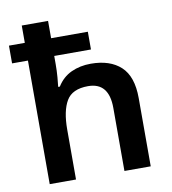

<svg xmlns="http://www.w3.org/2000/svg" viewBox="-84 -833 811 906"><g transform="rotate(-10 321.0 -380.0)"><path d="M207 -760V-677H383V-592H207V-553Q207 -521 204.5 -490.5Q202 -460 200 -445H208Q234 -487 276 -506.5Q318 -526 370 -526Q462 -526 513.5 -478.5Q565 -431 565 -327V0H439V-302Q439 -424 339 -424Q263 -424 235 -376Q207 -328 207 -239V0H81V-592H5V-677H81V-760Z"/></g></svg>

Font: Noto Sans Bassa Vah SemiBold
Style: Regular
Weight: 600
Designer: Monotype Design Team
Foundry: Monotype Imaging Inc.
Version: Version 2.002; ttfautohint (v1.8.4.7-5d5b)